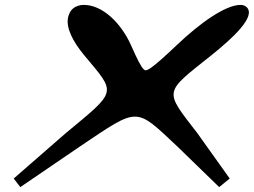

<svg xmlns="http://www.w3.org/2000/svg" viewBox="-20 -691 1036 784"><path d="M63 73 308 -94C548 -255 531 -255 703 -94L875 73L918 38L786 -147C649 -325 647 -309 844 -466C931 -536 1027 -624 987 -662C980 -669 970 -671 962 -671C900 -671 794 -595 701 -506C589 -400 577 -399 568 -407C556 -417 540 -450 516 -504C476 -595 400 -671 322 -671C307 -671 291 -667 278 -656C266 -646 261 -632 258 -620C249 -579 275 -524 325 -464C456 -307 460 -323 247 -146L36 38Z"/></svg>

Font: Venom Sans
Style: BdObl
Weight: 700
Version: Version 1.001